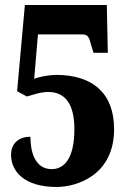

<svg xmlns="http://www.w3.org/2000/svg" viewBox="-20 -734 506 764"><path d="M205 10C286 10 434 -37 434 -220C434 -364 348 -436 203 -436C180 -436 134 -429 116 -420L131 -597H309C330 -597 336 -583 342 -557L352 -524H409L405 -714H79L48 -371L87 -350C116 -358 141 -368 172 -368C240 -368 276 -319 276 -220C276 -97 231 -61 186 -61C118 -61 101 -132 101 -190C58 -190 24 -166 24 -118C24 -51 78 10 205 10Z"/></svg>

Font: Noto Serif Hebrew ExtraCondensed Black
Style: Regular
Weight: 900
Width: 2
Designer: Monotype Design Team
Foundry: Monotype Imaging Inc.
Version: Version 2.004